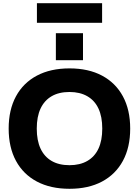

<svg xmlns="http://www.w3.org/2000/svg" viewBox="-20 -1166 865 1196"><path d="M413 10Q295 10 210 -35Q125 -80 79.5 -164Q34 -248 34 -365Q34 -482 79.5 -566Q125 -650 210 -695Q295 -740 413 -740Q531 -740 615.5 -695Q700 -650 745.5 -566Q791 -482 791 -365Q791 -248 745.5 -164Q700 -80 615.5 -35Q531 10 413 10ZM413 -137Q478 -137 524 -163.5Q570 -190 593.5 -240.5Q617 -291 617 -365Q617 -439 593.5 -489.5Q570 -540 524 -566.5Q478 -593 413 -593Q347 -593 301.5 -566.5Q256 -540 232.5 -489.5Q209 -439 209 -365Q209 -291 232.5 -240.5Q256 -190 301.5 -163.5Q347 -137 413 -137ZM328 -791V-959H497V-791ZM210 -1024V-1146H616V-1024Z"/></svg>

Font: M PLUS 1 ExtraBold
Style: Regular
Weight: 800
Designer: Coji Morishita
Foundry: UNDERFOREST DESIGN
Version: Version 1.001